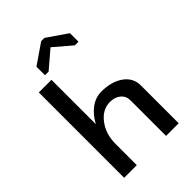

<svg xmlns="http://www.w3.org/2000/svg" viewBox="-210 -777 859 859"><g transform="rotate(-45 220.0 -347.5)"><path d="M240 -695 336 -629V-575H313L230 -646L147 -575H124V-629L220 -695ZM50 0V-540H130V-259Q151 -299 182.5 -322Q214 -345 250 -345Q315 -345 355 -316Q395 -287 395 -240V0H315V-225Q315 -252 295.5 -268.5Q276 -285 245 -285Q197 -285 163.5 -241Q130 -197 130 -135V0Z"/></g></svg>

Font: Glametrix
Style: Bold
Weight: 700
Designer: gluk
Foundry: gluk
Version: Version 0.40